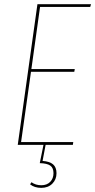

<svg xmlns="http://www.w3.org/2000/svg" viewBox="-20 -701 460 929"><path d="M416.5 -667.5H173.8L131.8 -366.7H341.8L339.4 -353.5H129.9L82 -13.7H334.5L332.5 0H200.7L186 77.6Q220.2 80.1 236.8 94.2Q253.4 108.4 253.4 137.2Q253.4 167.5 233.2 187.7Q212.9 208 179.7 208Q147 208 125.5 190.9L132.3 180.7Q152.3 195.3 179.7 195.3Q207 195.3 222.9 179Q238.8 162.6 238.8 137.2Q238.8 111.3 223.4 100.3Q208 89.4 172.4 88.4L190.4 0H65.9L161.1 -680.7H420.4Z"/></svg>

Font: Fira Sans Compressed Hair
Style: Italic
Weight: 100
Width: 3
Italic angle: -8°
Designer: Carrois Corporate & Edenspiekermann AG
Foundry: Carrois Corporate GbR & Edenspiekermann AG
Version: Version 4.203;PS 004.203;hotconv 1.0.88;makeotf.lib2.5.64775